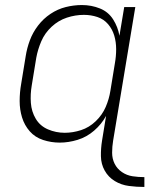

<svg xmlns="http://www.w3.org/2000/svg" viewBox="-20 -558 616 762"><path d="M553 184V145Q529 145 506 141.5Q483 138 464 125Q445 112 435 92Q425 72 425 48Q425 24 429 0L517 -530H473L454 -416Q448 -451 429 -481Q410 -511 376.5 -524.5Q343 -538 305 -538Q273 -538 241 -530Q209 -522 180.5 -503Q152 -484 131 -456.5Q110 -429 98.5 -398Q87 -367 82 -335L64 -225Q58 -191 58 -157Q58 -123 67.5 -92Q77 -61 98 -37Q119 -13 151 -2.5Q183 8 217 8Q252 8 288 -3Q324 -14 353.5 -39.5Q383 -65 401 -98L385 0Q380 31 380.5 62Q381 93 395.5 119Q410 145 435.5 160.5Q461 176 491.5 180Q522 184 553 184ZM237 -31Q202 -31 170.5 -44.5Q139 -58 122 -86.5Q105 -115 102.5 -149.5Q100 -184 106 -219L124 -329Q130 -362 144 -394.5Q158 -427 185 -452Q212 -477 245.5 -488Q279 -499 313 -499Q341 -499 366.5 -490.5Q392 -482 409 -462Q426 -442 433.5 -416.5Q441 -391 441 -363Q441 -335 436 -307L418 -197Q413 -165 399.5 -133.5Q386 -102 360 -77Q334 -52 301.5 -41.5Q269 -31 237 -31Z"/></svg>

Font: Iosevka Sparkle XLtObl
Style: Regular
Weight: 200
Italic angle: -9°
Designer: Belleve Invis
Foundry: Belleve Invis
Version: Version 4.5.0; ttfautohint (v1.8.3)